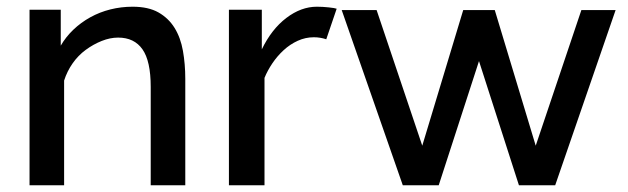

<svg xmlns="http://www.w3.org/2000/svg" viewBox="-20 -552 1872 572"><path d="M532 0H429V-293Q429 -370 404.5 -405Q380 -440 332 -440Q308 -440 283 -430Q258 -420 235.5 -403.5Q213 -387 196.5 -363.5Q180 -340 171 -312V0H68V-523H161V-416Q176 -442 198.5 -463.5Q221 -485 249 -500.5Q277 -516 309 -524Q341 -532 375 -532Q422 -532 452 -515Q482 -498 500 -469Q518 -440 525 -400.5Q532 -361 532 -317Z M952 -435Q934 -441 915 -441Q890 -441 867 -430.5Q844 -420 825 -402.5Q806 -385 791.5 -363.5Q777 -342 768 -320V0H662V-523H760V-405Q789 -465 833 -498.5Q877 -532 924 -532Q941 -532 959.5 -530Q978 -528 983 -526Z M1102 -522 1238 -118 1360 -522H1454L1576 -118L1712 -522H1814L1634 0H1526L1407 -370L1287 0H1180L998 -522Z"/></svg>

Font: Rising Sun Medium
Style: Regular
Weight: 500
Designer: Matt McInerney, Pablo Impallari, Rodrigo Fuenzalida (Raleway font), Stephen Hutchings (Greek), Cristiano Sobral (main ch
Foundry: The Rising Sun Project Authors
Version: Version 4.327; ttfautohint (v1.8.4.7-5d5b-dirty)